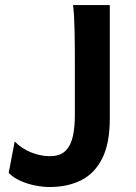

<svg xmlns="http://www.w3.org/2000/svg" viewBox="-20 -733 543 765"><path d="M271 -712.9H417.5Q417.5 -659.7 417.5 -601.3Q417.5 -543 417.5 -486.3Q417.5 -429.7 417.5 -382.1Q417.5 -334.5 417.5 -302.2Q417.5 -270 417.5 -261.2Q417.5 -162.1 387.5 -102.1Q357.4 -42 303.5 -14.9Q249.5 12.2 177.2 12.2Q151.9 12.2 121.3 6.3Q90.8 0.5 62.5 -12Q34.2 -24.4 14.6 -43.9L38.6 -169.4Q65.9 -141.1 103.5 -126Q141.1 -110.8 178.2 -110.8Q221.2 -110.8 242.4 -133.5Q263.7 -156.2 271 -193.1Q278.3 -230 278.3 -272.5V-478.5Q278.3 -549.8 277.1 -612.1Q275.9 -674.3 271 -712.9Z"/></svg>

Font: Andika
Style: Bold
Weight: 700
Designer: Victor Gaultney, Annie Olsen, Julie Remington, Don Collingsworth, Eric Hays, Becca Hirsbrunner
Foundry: SIL International
Version: Version 6.101